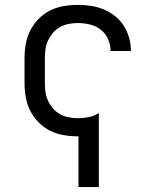

<svg xmlns="http://www.w3.org/2000/svg" viewBox="-20 -548 640 783"><path d="M300 215V8Q299 8 298.5 8Q298 8 298 8Q268 8 239 3Q210 -2 184 -15Q158 -28 137 -49.5Q116 -71 103 -97Q90 -123 85 -152Q80 -181 80 -210V-310Q80 -339 85 -368Q90 -397 103 -423Q116 -449 137 -470.5Q158 -492 184 -505Q210 -518 239 -523Q268 -528 298 -528Q325 -528 351.5 -524Q378 -520 403 -509.5Q428 -499 449.5 -482Q471 -465 485 -442.5Q499 -420 506.5 -393.5Q514 -367 514 -340Q514 -340 514 -340Q514 -340 514 -340Q514 -340 514 -340Q514 -340 514 -340H431Q431 -340 431 -340Q431 -340 431 -340Q431 -365 420.5 -388.5Q410 -412 391 -427Q372 -442 347 -448Q322 -454 298 -454Q279 -454 260.5 -450.5Q242 -447 225.5 -438Q209 -429 196.5 -414.5Q184 -400 176 -383Q168 -366 165.5 -347.5Q163 -329 163 -310V-210Q163 -191 165.5 -172.5Q168 -154 176 -137Q184 -120 196.5 -105.5Q209 -91 225.5 -82Q242 -73 260.5 -69.5Q279 -66 298 -66Q320 -66 342 -70.5Q364 -75 383 -87V215Z"/></svg>

Font: Zed Sans Extended
Style: Regular
Weight: 400
Width: 7
Designer: Belleve Invis
Foundry: Belleve Invis
Version: Version 1.0.0; ttfautohint (v1.8.4)